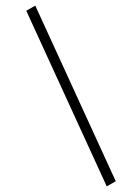

<svg xmlns="http://www.w3.org/2000/svg" viewBox="-20 -632 490 680"><path d="M390 10 358 28 73 -594 105 -612Z"/></svg>

Font: Judson
Style: Italic
Weight: 400
Italic angle: -9.5°
Version: Version 20110429